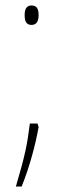

<svg xmlns="http://www.w3.org/2000/svg" viewBox="-20 -552 217 701"><path d="M70 -497C70 -476 75 -461 95 -461C113 -461 121 -474 121 -497C121 -520 114 -532 95 -532C75 -532 70 -516 70 -497ZM121 -88 117 -101H89C79 -22 72 13 38 129H59C88 58 110 -26 121 -88Z"/></svg>

Font: Noto Sans Myanmar UI ExtraCondensed Thin
Style: Regular
Weight: 100
Width: 2
Designer: Monotype Design Team
Foundry: Monotype Imaging Inc.
Version: Version 2.103